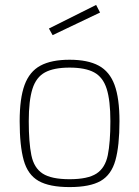

<svg xmlns="http://www.w3.org/2000/svg" viewBox="-20 -752 566 781"><path d="M263 9Q181 9 137 -16Q93 -41 76.5 -100Q60 -159 60 -259Q60 -352 80 -406.5Q100 -461 144.5 -485Q189 -509 263 -509Q337 -509 381.5 -485Q426 -461 446 -406.5Q466 -352 466 -259Q466 -159 449.5 -100Q433 -41 389.5 -16Q346 9 263 9ZM263 -23Q337 -23 372.5 -46Q408 -69 418.5 -121Q429 -173 429 -259Q429 -343 414 -390.5Q399 -438 363 -457.5Q327 -477 263 -477Q199 -477 163 -457.5Q127 -438 112 -390.5Q97 -343 97 -259Q97 -173 107.5 -121Q118 -69 153.5 -46Q189 -23 263 -23ZM194 -609 179 -636 371 -732 387 -701Z"/></svg>

Font: TitilliumWeb ExtraLight
Style: Regular
Weight: 400
Designer: Mohamed Gaber, Accademia di Belle Arti di Urbino and others
Foundry: Kief Type Foundry, Accademia di Belle Arti di Urbino and others
Version: Version 3.000; ttfautohint (v1.8.2)